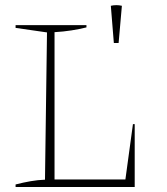

<svg xmlns="http://www.w3.org/2000/svg" viewBox="-20 -744 664 764"><path d="M509 -250H516V0H42V-10Q73 -18 102 -23Q131 -28 159 -29L167 -615L42 -633V-644H324V-635Q296 -628 264 -623Q232 -618 197 -616V-30H479ZM433 -573 421 -721Q443 -726 465 -721L452 -573Z"/></svg>

Font: Piazzolla SC Thin
Style: Regular
Weight: 100
Designer: Juan Pablo del Peral
Foundry: Huerta Tipografica
Version: Version 1.330